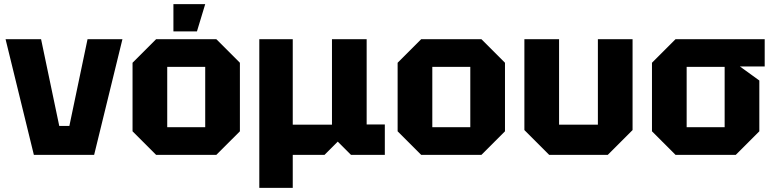

<svg xmlns="http://www.w3.org/2000/svg" viewBox="-20 -750 3746 930"><path d="M144 0 7 -560H179L267 -140H316L404 -560H573L436 0Z M622 -114V-446L736 -560H1028L1142 -446V-114L1028 0H736ZM790 -134H974V-426H790ZM820 -598V-730H974L934 -598Z M1236 160V-560H1398V-146H1588V-560H1756V-147H1844V0H1680L1616 -64L1552 0H1398V160Z M1906 -114V-446L2020 -560H2312L2426 -446V-114L2312 0H2020ZM2074 -134H2258V-426H2074Z M3044 -560V-120L2924 0H2640L2520 -120V-560H2688V-146H2876V-560Z M3138 -114V-446L3252 -560H3684V-428H3564L3658 -360V-114L3544 0H3252ZM3306 -134H3490V-426H3306Z"/></svg>

Font: Tektur
Style: Bold
Weight: 700
Designer: Adam Jagosz
Foundry: Adam Jagosz
Version: Version 1.005;gftools[0.9.30]